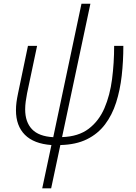

<svg xmlns="http://www.w3.org/2000/svg" viewBox="-20 -779 734 1039"><path d="M208.5 240.2 258.3 5.9Q163.1 -1 114.7 -49.6Q66.4 -98.1 66.4 -182.1Q66.4 -204.6 69.3 -226.6Q72.3 -248.5 77.6 -273.4L131.3 -530.8H180.7L126.5 -273.9Q122.1 -251.5 119.1 -229.2Q116.2 -207 116.2 -187Q116.2 -118.7 153.1 -79.8Q189.9 -41 268.1 -36.6L420.9 -758.8H469.2L315.9 -37.1Q404.3 -40 459.7 -82Q515.1 -124 545.2 -193.8Q575.2 -263.7 586.4 -350.8Q597.7 -438 597.7 -530.8H647.5Q647.5 -447.8 638.7 -369.6Q629.9 -291.5 608.4 -224.1Q586.9 -156.7 548.3 -105.7Q509.8 -54.7 450.4 -25.4Q391.1 3.9 306.6 5.9L256.8 240.2Z"/></svg>

Font: Open Sans Light
Style: Italic
Weight: 300
Italic angle: -12°
Designer: Monotype Design Team
Foundry: Monotype Imaging Inc.
Version: Version 3.003; ttfautohint (v1.8.4)